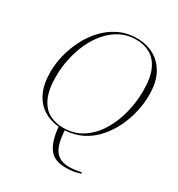

<svg xmlns="http://www.w3.org/2000/svg" viewBox="-215 -865 1131 1217"><g transform="rotate(30 351.0 -256.5)"><path d="M446 212Q361 212 324.5 159Q288 106 280 9Q217 4 167.5 -27.5Q118 -59 89.5 -118Q61 -177 61 -266Q61 -324 76 -387Q91 -450 121 -510Q151 -570 196 -618.5Q241 -667 300.5 -696Q360 -725 435 -725Q499 -725 554 -696Q609 -667 643 -606.5Q677 -546 677 -450Q677 -392 663 -329Q649 -266 621 -207.5Q593 -149 551 -101Q509 -53 452.5 -23.5Q396 6 325 10Q331 113 364 155Q397 197 463 197Q503 197 551 186L554 196Q528 203 506 207.5Q484 212 446 212ZM307 1Q387 1 447.5 -38.5Q508 -78 549 -144.5Q590 -211 610.5 -292Q631 -373 631 -455Q631 -552 604.5 -609Q578 -666 533 -690.5Q488 -715 431 -715Q368 -715 316.5 -688Q265 -661 225.5 -615Q186 -569 159.5 -510.5Q133 -452 119.5 -387.5Q106 -323 106 -260Q106 -162 133 -104.5Q160 -47 205.5 -23Q251 1 307 1Z"/></g></svg>

Font: Noto Serif Display ExtraLight
Style: Italic
Weight: 200
Italic angle: -12°
Designer: Monotype Design Team
Foundry: Monotype Imaging Inc.
Version: Version 2.009